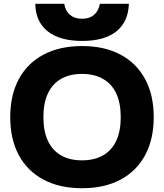

<svg xmlns="http://www.w3.org/2000/svg" viewBox="-20 -983 865 1013"><path d="M413 10Q295 10 210 -35Q125 -80 79.5 -164Q34 -248 34 -365Q34 -482 79.5 -566Q125 -650 210 -695Q295 -740 413 -740Q531 -740 615.5 -695Q700 -650 745.5 -566Q791 -482 791 -365Q791 -248 745.5 -164Q700 -80 615.5 -35Q531 10 413 10ZM413 -137Q478 -137 524 -163.5Q570 -190 593.5 -240.5Q617 -291 617 -365Q617 -439 593.5 -489.5Q570 -540 524 -566.5Q478 -593 413 -593Q347 -593 301.5 -566.5Q256 -540 232.5 -489.5Q209 -439 209 -365Q209 -291 232.5 -240.5Q256 -190 301.5 -163.5Q347 -137 413 -137ZM413 -767Q296 -767 232 -817.5Q168 -868 166 -963H319Q325 -925 349.5 -904.5Q374 -884 413 -884Q452 -884 476 -904.5Q500 -925 507 -963H660Q657 -868 594 -817.5Q531 -767 413 -767Z"/></svg>

Font: M PLUS 2 ExtraBold
Style: Regular
Weight: 800
Version: Version 1.001